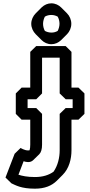

<svg xmlns="http://www.w3.org/2000/svg" viewBox="-20 -825 541 1155"><path d="M233 -478H339V-263L375 -228H417V-175H375L339 -140V79C339 123 328 171 302 208C274 228 238 240 190 240C144 240 112 233 91 226L122 145C131 148 140 150 149 150C162 150 172 146 180 138L216 103C227 92 233 73 233 45V-140L198 -175H146V-228H198L233 -263ZM198 -548 162 -513V-298H110L75 -263V-140L110 -105H162V45C162 58 161 69 158 79C156 79 152 80 149 80C127 80 104 65 104 65L68 100L13 243L49 278C74 289 106 310 190 310C250 310 291 292 321 263L322 262L357 227C396 188 410 131 410 79V-105H452L488 -140V-263L452 -298H410V-513L375 -548ZM239 -682C239 -697 244 -714 250 -725C262 -732 275 -735 289 -735C303 -735 316 -731 327 -725C334 -713 338 -697 338 -682C338 -667 333 -650 327 -639C315 -632 303 -629 289 -629C275 -629 261 -633 250 -639C243 -651 239 -667 239 -682ZM168 -682C168 -658 179 -635 195 -619L230 -584C245 -569 266 -559 289 -559C311 -559 331 -568 347 -583L348 -584L383 -619C399 -635 409 -658 409 -682C409 -706 399 -729 383 -745L348 -780C333 -795 312 -805 289 -805C267 -805 247 -796 231 -781L230 -780L195 -745C179 -729 168 -706 168 -682Z"/></svg>

Font: Hussar Press
Style: Bold
Weight: 700
Foundry: Cannot Into Space Fonts
Version: Version 1.43